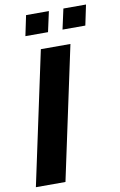

<svg xmlns="http://www.w3.org/2000/svg" viewBox="-96 -925 612 978"><g transform="rotate(-10 210.5 -436.0)"><path d="M8 0 155 -688H308L161 0ZM281 -767 304 -872H421L399 -767ZM89 -767 111 -872H229L206 -767Z"/></g></svg>

Font: Saira SemiCondensed
Style: Bold Italic
Weight: 700
Width: 4
Italic angle: -12°
Designer: Hector Gatti with collaboration of the Omnibus-Type team
Foundry: Omnibus-Type
Version: Version 1.101